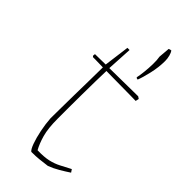

<svg xmlns="http://www.w3.org/2000/svg" viewBox="-220 -709 757 757"><g transform="rotate(45 159.0 -330.5)"><path d="M134 6Q126 0 117.5 -23.5Q109 -47 102.5 -79Q96 -111 94 -141Q94 -158 94.5 -192.5Q95 -227 95.5 -270Q96 -313 97 -355Q98 -397 98 -429Q92 -429 79 -429.5Q66 -430 55 -430Q44 -430 42 -430L38 -434L39 -444L98 -445L112 -552H124L118 -445L277 -447L286 -441L283 -427Q275 -427 253 -427.5Q231 -428 204.5 -428Q178 -428 154 -428.5Q130 -429 118 -429Q117 -405 116.5 -369.5Q116 -334 115.5 -295Q115 -256 115 -220.5Q115 -185 115 -161Q115 -106 124.5 -72.5Q134 -39 147 -16Q184 -15 208 -20.5Q232 -26 252 -36.5Q272 -47 295 -59L303 -47Q285 -35 263 -22Q241 -9 219 -1Q195 2 177.5 4Q160 6 134 6ZM226 -617Q227 -624 228 -640.5Q229 -657 230 -664Q236 -667 242 -667Q247 -660 250.5 -647Q254 -634 254 -620Q254 -586 245.5 -549Q237 -512 229 -492Q223 -492 220 -496Q223 -509 225.5 -531.5Q228 -554 228.5 -577.5Q229 -601 226 -617Z"/></g></svg>

Font: Labrada Thin
Style: Regular
Weight: 100
Designer: Mercedes Jáuregui
Foundry: Omnibus-Type Team
Version: Version 1.000; ttfautohint (v1.8.4.7-5d5b)